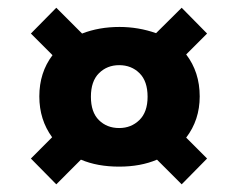

<svg xmlns="http://www.w3.org/2000/svg" viewBox="-20 -628 617 498"><path d="M362.8 -377Q362.8 -417.5 341.8 -438.2Q320.8 -459 289.1 -459Q257.8 -459 236.8 -438.2Q215.8 -417.5 215.8 -377Q215.8 -336.9 236.6 -316.4Q257.3 -295.9 289.1 -295.9Q320.3 -295.9 341.6 -316.7Q362.8 -337.4 362.8 -377ZM451.2 -149.9 387.2 -213.9Q344.7 -195.8 289.1 -195.8Q232.4 -195.8 189.9 -213.9L126 -149.9L60.1 -216.8L115.2 -272Q82 -317.4 82 -377.9Q82 -439.9 116.2 -484.9L60.1 -541L126 -607.9L192.9 -541Q236.8 -558.1 290 -558.1Q338.9 -558.1 384.8 -542L451.2 -607.9L517.1 -541L462.9 -486.8Q498 -440.9 498 -377.9Q498 -316.9 462.9 -271L517.1 -216.8Z"/></svg>

Font: SVN-Poppins
Style: Bold
Weight: 700
Designer: Ninad Kale (Devanagari), Jonny Pinhorn (Latin)
Foundry: Indian Type Foundry
Version: Version 3.200;PS 1.000;hotconv 16.6.54;makeotf.lib2.5.65590